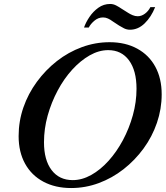

<svg xmlns="http://www.w3.org/2000/svg" viewBox="-20 -937 836 969"><path d="M339 12Q259 12 199 -20Q139 -52 106.5 -111Q74 -170 74 -250Q74 -325 98 -394.5Q122 -464 166 -524Q210 -584 267.5 -629Q325 -674 393 -699Q461 -724 533 -724Q613 -724 672.5 -691.5Q732 -659 764 -600Q796 -541 796 -461Q796 -387 772 -317Q748 -247 704.5 -187.5Q661 -128 603.5 -83Q546 -38 478.5 -13Q411 12 339 12ZM347 -28Q394 -28 440.5 -54Q487 -80 528 -125.5Q569 -171 600.5 -230Q632 -289 650.5 -355.5Q669 -422 669 -489Q669 -581 631 -632.5Q593 -684 526 -684Q479 -684 432.5 -657.5Q386 -631 344.5 -585.5Q303 -540 271 -480Q239 -420 220.5 -353.5Q202 -287 202 -219Q202 -129 240.5 -78.5Q279 -28 347 -28ZM636 -787Q620 -787 606 -794Q592 -801 581 -808L549 -829Q537 -838 525 -843.5Q513 -849 500 -849Q476 -849 456.5 -832.5Q437 -816 428 -798H404Q413 -824 431.5 -851.5Q450 -879 476.5 -898Q503 -917 536 -917Q552 -917 567 -909Q582 -901 592 -894L627 -872Q636 -866 649 -860.5Q662 -855 675 -855Q694 -855 711.5 -868Q729 -881 739 -901H763Q743 -851 710 -819Q677 -787 636 -787Z"/></svg>

Font: Baskervville SemiBold
Style: Italic
Weight: 600
Italic angle: -18°
Version: Version 1.100